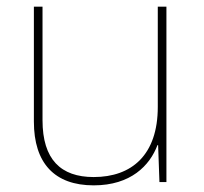

<svg xmlns="http://www.w3.org/2000/svg" viewBox="-20 -548 613 578"><path d="M481 -528H455V-226C455 -82 377 -15 262 -15C163 -15 108 -68 108 -186V-528H82V-182C82 -57 144 10 262 10C374 10 431 -50 454 -111H456L460 0H481Z"/></svg>

Font: Noto Sans Georgian Thin
Style: Regular
Weight: 100
Designer: Monotype Design Team, Akaki Razmadze
Foundry: Google LLC
Version: Version 2.005